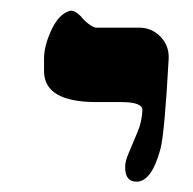

<svg xmlns="http://www.w3.org/2000/svg" viewBox="-20 -611 365 364"><path d="M224.6 -322.3 241.2 -361.8Q249 -380.9 250 -402.3Q250 -417.5 209.5 -417.5H162.6Q64.9 -417.5 63.5 -474.6V-500Q63.5 -523.9 77.4 -554Q91.3 -584 111.8 -590.3Q120.6 -592.8 133.3 -580.1Q134.8 -577.6 141.1 -571.3Q155.3 -558.6 162.6 -558.6H243.7Q267.6 -558.6 284.2 -541.5Q300.8 -524.4 299.8 -500Q292 -357.9 284.2 -328.6Q267.6 -266.6 238.8 -266.6Q217.3 -266.6 217.3 -293.5Q216.8 -304.7 224.6 -322.3Z"/></svg>

Font: Accordance
Style: Bold
Weight: 700
Version: Version 1.2 (build January 31, 2020) Miklal Software Solutio